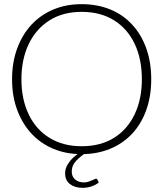

<svg xmlns="http://www.w3.org/2000/svg" viewBox="-20 -734 786 923"><path d="M372 7Q298 7 237 -18.5Q176 -44 132 -91Q88 -138 63 -204.5Q38 -271 38 -353Q38 -435 63 -502Q88 -569 132 -616Q176 -663 237 -688.5Q298 -714 372 -714Q447 -714 509 -689Q571 -664 615 -616Q659 -569 683 -502Q707 -435 707 -353Q707 -271 683 -204.5Q659 -138 615 -91Q571 -44 509 -18.5Q447 7 372 7ZM372 -31Q463 -31 527.5 -71Q592 -111 627 -184Q662 -257 662 -353Q662 -450 627.5 -523Q593 -596 528 -636.5Q463 -677 372 -677Q282 -677 217 -635.5Q152 -594 117.5 -521Q83 -448 83 -353Q83 -257 118 -184Q153 -111 218.5 -71Q284 -31 372 -31ZM442 125Q446 125 448 129L455 143Q441 155 420 162Q399 169 377 169Q340 169 316.5 151Q293 133 293 99Q293 77 305 57Q317 37 335.5 20.5Q354 4 372 -6L393 1Q371 14 348 37Q325 60 325 91Q325 116 342 129.5Q359 143 384 143Q396 143 408.5 138.5Q421 134 430.5 129.5Q440 125 442 125Z"/></svg>

Font: Aleo ExtraLight
Style: Regular
Weight: 250
Designer: Alessio Laiso
Foundry: Alessio Laiso
Version: Version 2.001;gftools[0.9.29]